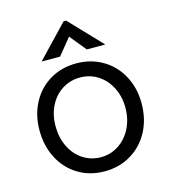

<svg xmlns="http://www.w3.org/2000/svg" viewBox="-117 -882 873 985"><g transform="rotate(-15 319.5 -389.0)"><path d="M48 -279Q48 -360 82.5 -425Q117 -490 178.5 -526.5Q240 -563 318 -563Q396 -563 458 -526.5Q520 -490 555 -425Q590 -360 590 -279Q590 -196 555.5 -130.5Q521 -65 459 -27.5Q397 10 318 10Q240 10 178.5 -27Q117 -64 82.5 -130Q48 -196 48 -279ZM504 -279Q504 -337 480 -385Q456 -433 413.5 -460.5Q371 -488 318 -488Q266 -488 223.5 -461Q181 -434 157 -386Q133 -338 133 -279Q133 -218 157 -169Q181 -120 223.5 -92.5Q266 -65 318 -65Q370 -65 412.5 -93Q455 -121 479.5 -169.5Q504 -218 504 -279ZM248 -618H150L312 -788H326L488 -618H390L319 -705Z"/></g></svg>

Font: Open Sauce One
Style: Regular
Weight: 400
Designer: Alfredo Marco Pradil
Foundry: Creative Sauce Fz LLC
Version: Version 1.477